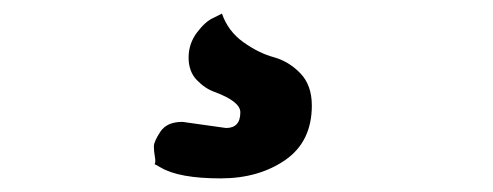

<svg xmlns="http://www.w3.org/2000/svg" viewBox="-20 -32 724 282"><path d="M312 156Q333 156 333 133Q333 117 295 103Q281 98 269 85.5Q257 73 257 52.5Q257 32 269.5 15.5Q282 -1 294 -6L306 -12Q315 14 337.5 30Q360 46 382 52Q404 58 421 75.5Q438 93 438 123Q438 176 399 203Q360 230 304 230Q243 230 216 214L207 209Q209 207 207.5 198.5Q206 190 206 183Q206 176 215.5 161.5Q225 147 248 147Z"/></svg>

Font: Chela One
Style: Regular
Weight: 400
Designer: Miguel Hernandez
Foundry: LatinoType
Version: Version 1.001